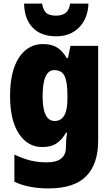

<svg xmlns="http://www.w3.org/2000/svg" viewBox="-20 -808 624 1068"><path d="M370 -788Q364 -749 343.5 -735Q323 -721 292 -721Q256 -721 238.5 -735Q221 -749 214 -788H114Q116 -701 162.5 -653.5Q209 -606 292 -606Q371 -606 420 -655.5Q469 -705 472 -788ZM355 -282V-256Q355 -135 284 -135Q217 -135 217 -272Q217 -418 282 -418Q324 -418 339.5 -384.5Q355 -351 355 -282ZM36 -274Q36 -139 85 -64.5Q134 10 215 10Q265 10 296 -11.5Q327 -33 347 -70H353Q347 -34 347 2V10Q347 95 241 95Q190 95 148.5 84.5Q107 74 60 52V203Q138 240 250 240Q393 240 459.5 172Q526 104 526 -25V-553H372L358 -485H351Q329 -524 298 -543.5Q267 -563 219 -563Q135 -563 85.5 -487.5Q36 -412 36 -274Z"/></svg>

Font: Noto Sans UI SemiCondensed Black
Style: Regular
Weight: 900
Width: 4
Designer: Monotype Design Team
Foundry: Monotype Imaging Inc.
Version: 1.001